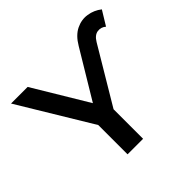

<svg xmlns="http://www.w3.org/2000/svg" viewBox="-190 -944 1136 1136"><g transform="rotate(-45 378.0 -376.0)"><path d="M765 -714 710 -624Q687 -644 657.5 -640Q628 -636 606 -599L396 -247V0H266V-245L-9 -700H130L335 -359L515 -658Q548 -714 592 -735.5Q636 -757 682 -750Q728 -743 765 -714Z"/></g></svg>

Font: Montserrat Thin SemiBold
Style: Regular
Weight: 600
Version: Version 9.000